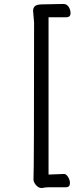

<svg xmlns="http://www.w3.org/2000/svg" viewBox="-20 -792 390 969"><path d="M191 157Q174 157 161.5 142Q149 127 149 114Q152 51 152 -678L147 -737Q147 -754 157.5 -762Q168 -770 196 -770L300 -772Q317 -772 326.5 -757.5Q336 -743 336 -726Q336 -705 315 -705H225V89L303 86Q314 86 323.5 101Q333 116 333 132Q333 153 313 153H226Q211 153 191 157Z"/></svg>

Font: LXGW WenKai Lite Medium
Style: Regular
Weight: 500
Designer: LXGW / Fontworks Inc.
Foundry: LXGW / Fontworks Inc.
Version: Version 1.511; March 25, 2025